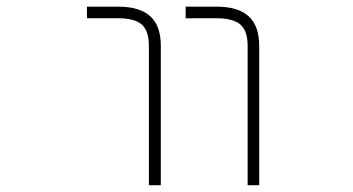

<svg xmlns="http://www.w3.org/2000/svg" viewBox="-20 -544 1040 566"><path d="M328.1 -490.2H236.3V-524.4H328.1Q391.6 -524.4 422.9 -496.1Q454.1 -467.8 454.1 -409.2V2H418.9V-409.2Q418.9 -453.1 397.9 -471.7Q377 -490.2 328.1 -490.2ZM618.2 -490.2H527.3V-524.4H618.2Q681.6 -524.4 712.9 -496.1Q744.1 -467.8 744.1 -409.2V2H710V-409.2Q710 -453.1 688.5 -471.7Q667 -490.2 618.2 -490.2Z"/></svg>

Font: Gen Shin Gothic Monospace ExtraLight
Style: Regular
Weight: 200
Designer: [Source Han Sans]
Ryoko NISHIZUKA  (kana & ideographs); Paul D. Hunt (Latin, Greek & Cyrillic); Wenlong ZHANG  (bopomofo
Version: Version 1.002.20150607